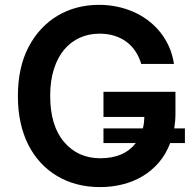

<svg xmlns="http://www.w3.org/2000/svg" viewBox="-20 -757 795 787"><path d="M96.9 -563.9Q119 -606.2 149.1 -638.5Q179.3 -670.8 216.3 -692.8Q253.2 -714.8 296.2 -726Q339.1 -737.2 386.4 -737.2Q423.3 -737.2 458.8 -729.9Q494.3 -722.7 526.5 -708.6Q558.6 -694.6 586.3 -673.8Q614 -653.1 635.8 -626.2Q657.7 -599.4 672.4 -566.6Q687.1 -533.7 693.2 -495H558.9Q550.4 -523.8 535 -546.9Q519.5 -570 497.9 -585.9Q476.2 -601.9 448.7 -610.4Q421.2 -619 388.1 -619Q344.1 -619 307 -602.3Q269.9 -585.6 242.9 -553.3Q215.9 -521 200.8 -473.4Q185.7 -425.8 185.7 -364.3Q185.7 -241.5 242.9 -174.7Q299.7 -108.3 391 -108.3Q488.3 -108.3 536.6 -170.5H404.1V-230.8H565.7Q568.5 -241.8 570 -253.6Q571.4 -265.3 571.7 -277.7H404.1V-380.7H699.2V-293.3Q699.2 -277 698 -261.5Q696.7 -246.1 694.2 -230.8H737.9V-170.5H677.6Q660.2 -124.6 630.9 -90.7Q601.6 -56.8 563.9 -34.4Q526.3 -12.1 482.1 -1.1Q437.9 9.9 390.3 9.9Q290.5 9.9 214.1 -35.5Q176.1 -58.2 146.3 -90.6Q116.5 -122.9 95.7 -164.2Q74.9 -205.6 64.1 -255.5Q53.3 -305.4 53.3 -362.9Q53.3 -480.5 96.9 -563.9Z"/></svg>

Font: Inter P Semi Bold
Style: Regular
Weight: 600
Designer: Rasmus Andersson
Foundry: rsms
Version: Version 3.018;git-588b23468